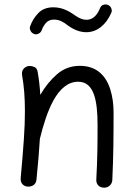

<svg xmlns="http://www.w3.org/2000/svg" viewBox="-20 -828 629 884"><path d="M75.2 -7.3V-2.9C75.2 17.1 89.4 29.8 106.9 31.2H111.3C127 31.2 145.5 22.9 147.9 -0.5C155.3 -73.2 160.2 -135.3 163.6 -188.5C163.6 -189 163.6 -189.9 164.1 -190.9C193.8 -311 242.2 -451.7 339.8 -451.7C413.1 -451.7 429.2 -365.7 429.2 -251.5C429.2 -170.9 428.7 -93.3 423.3 0V1.5C423.3 19.5 435.5 36.1 459.5 36.1C482.4 36.1 496.6 18.6 497.1 0.5C502.4 -108.4 502.9 -209 502.9 -310.5C502.9 -348.6 498 -383.8 487.8 -416.5C467.3 -481.4 423.3 -524.9 347.7 -524.9C307.6 -524.9 272.5 -512.2 242.7 -486.3C212.9 -460.4 187 -428.7 165.5 -391.1C163.6 -426.3 159.7 -460 153.8 -494.6C152.3 -506.8 147.5 -515.1 139.6 -519C131.3 -522.5 124 -524.4 117.7 -524.4C114.7 -524.4 111.8 -523.9 108.4 -523.4C92.3 -519 81.1 -506.3 81.1 -490.2C81.1 -487.8 81.1 -485.4 81.5 -482.9C90.8 -429.7 94.7 -378.9 94.7 -315.9C94.7 -278.3 93.3 -234.9 89.8 -185.5C86.4 -136.2 81.5 -77.1 75.2 -7.3ZM137.2 -671.4C139.6 -670.4 142.6 -669.9 145.5 -669.9C153.8 -669.9 168 -675.8 172.4 -689.9C175.8 -700.2 182.1 -710.9 190.9 -721.7C199.7 -732.4 212.4 -737.8 228.5 -737.8C254.4 -737.8 272.9 -726.1 292.5 -710.9C319.8 -690.9 348.1 -679.7 377.9 -679.7C426.3 -679.7 468.3 -713.4 492.2 -768.6C493.7 -772 494.6 -775.4 494.6 -778.8C494.6 -786.1 491.2 -799.3 477.1 -805.2C473.6 -806.6 469.7 -807.6 466.3 -807.6C459 -807.6 445.8 -805.2 440.4 -790C429.2 -762.7 410.6 -736.8 377.9 -736.8C362.3 -736.8 345.2 -743.2 326.7 -756.3C299.8 -775.4 268.1 -794.4 225.6 -794.4C196.8 -794.4 173.8 -785.6 156.7 -768.1C139.2 -750 126.5 -729.5 118.7 -706.5C117.7 -704.1 117.2 -701.2 117.2 -698.7C117.2 -690.4 123 -676.8 137.2 -671.4Z"/></svg>

Font: Mikhak
Style: Regular
Weight: 400
Designer: Amin Abedi
Version: Version 3.2